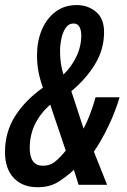

<svg xmlns="http://www.w3.org/2000/svg" viewBox="-24 -744 510 773"><path d="M127.4 9.8Q66.4 9.8 31.2 -27.6Q-3.9 -64.9 -3.9 -131.3Q-3.9 -212.4 37.1 -276.9Q78.1 -341.3 148.9 -391.1Q137.7 -420.9 131.3 -453.1Q125 -485.4 125 -521.5Q125 -577.1 144 -623Q163.1 -668.9 199 -696.3Q234.9 -723.6 285.2 -723.6Q329.1 -723.6 362.1 -696.8Q395 -669.9 395 -614.7Q395 -545.4 358.6 -485.6Q322.3 -425.8 263.2 -377L312.5 -226.1Q340.3 -278.8 360.8 -352.5H457.5Q441.4 -297.4 413.6 -238.5Q385.7 -179.7 354 -133.3L407.2 0H292.5L273.4 -60.1Q241.2 -30.3 208 -10.3Q174.8 9.8 127.4 9.8ZM231.4 -443.8Q262.7 -473.6 283 -515.1Q303.2 -556.6 303.2 -601.6Q303.2 -621.6 296.1 -635.5Q289.1 -649.4 272 -649.4Q252.4 -649.4 240.5 -631.8Q228.5 -614.3 223.1 -588.4Q217.8 -562.5 217.8 -537.1Q217.8 -486.3 231.4 -443.8ZM148.9 -76.7Q178.7 -76.7 200.2 -95.2Q221.7 -113.8 240.7 -137.7L178.2 -322.8Q138.2 -287.6 116.9 -243.9Q95.7 -200.2 95.7 -148.4Q95.7 -76.7 148.9 -76.7Z"/></svg>

Font: Open Sans Condensed SemiBold
Style: Italic
Weight: 600
Width: 3
Italic angle: -12°
Designer: Monotype Design Team
Foundry: Monotype Imaging Inc.
Version: Version 3.000; ttfautohint (v1.8.4)